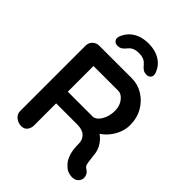

<svg xmlns="http://www.w3.org/2000/svg" viewBox="-256 -1063 1199 1199"><g transform="rotate(45 343.5 -463.5)"><path d="M147 0Q119 0 97 -17.5Q75 -35 75 -61V-639Q75 -665 92.5 -682.5Q110 -700 136 -700H424Q476 -700 521.5 -672.5Q567 -645 595 -596.5Q623 -548 623 -485Q623 -447 607.5 -411Q592 -375 565.5 -346Q539 -317 506 -301L507 -324Q535 -309 553.5 -288.5Q572 -268 582.5 -244.5Q593 -221 595 -194Q599 -169 600.5 -150Q602 -131 606.5 -118Q611 -105 624 -98Q646 -85 651.5 -60.5Q657 -36 640 -17Q629 -4 612 -0.5Q595 3 578 -0.5Q561 -4 550 -10Q533 -20 516 -39.5Q499 -59 488.5 -92Q478 -125 478 -177Q478 -194 472 -208.5Q466 -223 455 -233.5Q444 -244 427 -249.5Q410 -255 387 -255H185L200 -278V-61Q200 -35 186 -17.5Q172 0 147 0ZM186 -358H419Q437 -358 454 -374.5Q471 -391 482 -419.5Q493 -448 493 -482Q493 -526 469.5 -555.5Q446 -585 419 -585H188L200 -617V-334ZM344 -928Q382 -928 413 -917.5Q444 -907 467 -886Q490 -865 502 -835Q513 -810 503 -795Q493 -780 473 -780Q452 -780 439.5 -789.5Q427 -799 413 -816Q402 -829 385.5 -836Q369 -843 344 -843Q319 -843 302.5 -836Q286 -829 275 -816Q262 -799 249 -789.5Q236 -780 215 -780Q196 -780 185.5 -794.5Q175 -809 185 -833Q198 -864 220.5 -885Q243 -906 274.5 -917Q306 -928 344 -928Z"/></g></svg>

Font: Quicksand Light
Style: Bold
Weight: 700
Version: Version 3.004